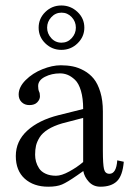

<svg xmlns="http://www.w3.org/2000/svg" viewBox="-20 -686 492 718"><path d="M156.2 -582.5Q156.2 -560.5 171.6 -543.5Q187 -526.4 210 -526.4Q232.9 -526.4 248.3 -543.5Q263.7 -560.5 263.7 -582.5Q263.7 -605.5 248 -622.1Q232.4 -638.7 210 -638.7Q187.5 -638.7 171.9 -621.8Q156.2 -605 156.2 -582.5ZM124.5 -582.5Q124.5 -616.7 149.4 -641.1Q174.3 -665.5 209.5 -665.5Q244.1 -665.5 269.8 -641.4Q295.4 -617.2 295.4 -582.5Q295.4 -548.8 270.3 -524.2Q245.1 -499.5 209.5 -499.5Q174.8 -499.5 149.7 -523.7Q124.5 -547.9 124.5 -582.5ZM291 -245.1 212.4 -224.6Q180.7 -215.3 159.4 -201.9Q138.2 -188.5 128.2 -172.4Q118.2 -156.2 114.7 -141.4Q111.3 -126.5 111.3 -107.4Q111.3 -94.2 114.7 -81.5Q118.2 -68.8 126.2 -56.4Q134.3 -43.9 150.6 -36.4Q167 -28.8 189.5 -28.8Q210 -28.8 239 -44.7Q268.1 -60.5 291 -80.1ZM355.5 12.2Q329.1 12.2 312.3 -6.1Q295.4 -24.4 291.5 -46.4L268.6 -30.3Q231.4 -4.4 211.9 3.9Q192.4 12.2 160.2 12.2Q106 12.2 72.5 -17.8Q39.1 -47.9 39.1 -102.5Q39.1 -158.2 82 -197.5Q125 -236.8 199.2 -255.4L291 -278.3Q291 -318.4 282.7 -346.4Q274.4 -374.5 260.3 -387.7Q246.1 -400.9 232.7 -406.2Q219.2 -411.6 204.6 -411.6Q173.3 -411.6 147.9 -398.7Q122.6 -385.7 122.6 -364.3Q122.6 -351.6 126 -343.8Q129.4 -337.9 129.4 -325.7Q129.4 -314 119.4 -303.5Q109.4 -293 89.8 -293Q72.3 -293 61 -304Q49.8 -314.9 49.8 -332.5Q49.8 -360.4 75.9 -386.5Q102.1 -412.6 138.7 -427.2Q175.3 -441.9 207.5 -441.9Q231.4 -441.9 252.2 -437.7Q272.9 -433.6 294.2 -421.9Q315.4 -410.2 330.6 -391.6Q345.7 -373 355.2 -341.8Q364.7 -310.5 364.7 -269.5V-122.6Q364.7 -71.8 368.9 -54Q373 -36.1 389.2 -36.1Q415 -36.1 418.5 -86.4L442.9 -81.1Q438.5 -28.8 417.2 -8.3Q396 12.2 355.5 12.2Z"/></svg>

Font: Libertinage
Style: b
Weight: 400
Designer: OSP
Foundry: OSP
Version: Version 1.0; 2008; OFL relea